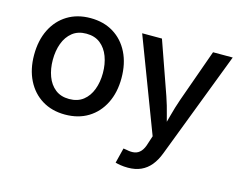

<svg xmlns="http://www.w3.org/2000/svg" viewBox="-103 -708 1351 1076"><g transform="rotate(15 572.5 -170.0)"><path d="M297.9 11.2Q221.7 11.2 164.8 -23.7Q107.9 -58.6 76.4 -121.6Q44.9 -184.6 44.9 -267.6Q44.9 -352.1 76.4 -415.3Q107.9 -478.5 164.8 -513.4Q221.7 -548.3 297.9 -548.3Q375 -548.3 431.9 -513.4Q488.8 -478.5 520.3 -415.3Q551.8 -352.1 551.8 -267.6Q551.8 -184.6 520.3 -121.6Q488.8 -58.6 431.9 -23.7Q375 11.2 297.9 11.2ZM297.9 -79.1Q347.2 -79.1 379.4 -104.5Q411.6 -129.9 427.7 -172.9Q443.8 -215.8 443.8 -268.1Q443.8 -320.8 427.7 -363.8Q411.6 -406.7 379.4 -432.4Q347.2 -458 297.9 -458Q249.5 -458 217.3 -432.4Q185.1 -406.7 169.2 -363.8Q153.3 -320.8 153.3 -268.1Q153.3 -215.8 169.2 -172.9Q185.1 -129.9 217.3 -104.5Q249.5 -79.1 297.9 -79.1ZM642.6 197.8 664.6 109.9 684.1 112.8Q710 118.7 730.5 115Q751 111.3 766.1 94.5Q781.2 77.6 790.5 44.9L804.7 1.5L598.6 -541H713.4L820.8 -235.4Q837.9 -185.5 850.1 -136.2Q862.3 -86.9 876 -38.1H844.2Q857.9 -86.9 870.8 -136.5Q883.8 -186 900.9 -235.4L1009.8 -541H1124L887.2 78.1Q871.1 120.6 847.4 149.4Q823.7 178.2 791 192.9Q758.3 207.5 715.8 207.5Q692.4 207.5 672.9 204.3Q653.3 201.2 642.6 197.8Z"/></g></svg>

Font: Inter 17pt Medium
Style: Regular
Weight: 500
Version: Version 4.001;git-66647c0bb